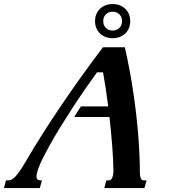

<svg xmlns="http://www.w3.org/2000/svg" viewBox="-118 -956 865 976"><path d="M516.6 -715.8Q529.8 -657.7 540.8 -598.6Q551.8 -539.6 560.3 -481.9Q568.8 -424.3 575 -369.4Q581.1 -314.5 585 -264.2Q588.9 -213.9 590.8 -169.9Q592.8 -126 592.8 -90.8Q592.8 -71.3 594.7 -60.8Q596.7 -50.3 599.9 -45.4Q603 -40.5 606.9 -39.8Q610.8 -39.1 615.2 -39.1H627L616.2 0H412.1L422.9 -39.1H435.5Q439 -39.1 443.1 -41.3Q447.3 -43.5 450.7 -49.3Q454.1 -55.2 456.3 -64.9Q458.5 -74.7 458.5 -89.4Q458.5 -111.8 457 -142.3Q455.6 -172.9 452.9 -208.3Q450.2 -243.7 446.5 -282.7Q442.9 -321.8 438.5 -361.3H259.3Q266.6 -374 275.9 -388.4Q285.2 -402.8 293.5 -415H432.1Q425.8 -463.4 419.2 -507.6Q412.6 -551.8 405.8 -588.4H375Q348.1 -551.3 316.2 -505.1Q284.2 -459 251.7 -409.2Q219.2 -359.4 188.2 -309.1Q157.2 -258.8 132.3 -213.4Q114.3 -180.7 101.8 -155.8Q89.4 -130.9 81.8 -112.1Q74.2 -93.3 70.8 -80.3Q67.4 -67.4 67.4 -59.1Q67.4 -47.4 73.5 -43.2Q79.6 -39.1 89.4 -39.1H95.2L84.5 0H-98.1L-87.4 -39.1H-85Q-76.2 -39.1 -68.1 -40Q-60.1 -41 -49.6 -49.3Q-39.1 -57.6 -24.9 -76.4Q-10.7 -95.2 10.3 -130.9Q93.8 -273.4 194.1 -421.4Q294.4 -569.3 405.3 -715.8ZM365.2 -848.6Q365.2 -868.2 371.8 -884Q378.4 -899.9 390.4 -911.4Q402.3 -922.9 418.7 -929.2Q435.1 -935.5 454.6 -935.5Q474.1 -935.5 490.5 -929.2Q506.8 -922.9 518.8 -911.4Q530.8 -899.9 537.4 -884Q543.9 -868.2 543.9 -848.6Q543.9 -829.1 537.4 -813.2Q530.8 -797.4 518.8 -785.9Q506.8 -774.4 490.5 -768.1Q474.1 -761.7 454.6 -761.7Q435.1 -761.7 418.7 -768.1Q402.3 -774.4 390.4 -785.9Q378.4 -797.4 371.8 -813.2Q365.2 -829.1 365.2 -848.6ZM406.7 -848.6Q406.7 -827.6 420.2 -814.2Q433.6 -800.8 454.6 -800.8Q475.6 -800.8 489 -814.2Q502.4 -827.6 502.4 -848.6Q502.4 -869.6 489 -883.1Q475.6 -896.5 454.6 -896.5Q433.6 -896.5 420.2 -883.1Q406.7 -869.6 406.7 -848.6Z"/></svg>

Font: Arian AMU Serif
Style: Bold Italic
Weight: 700
Italic angle: -15°
Designer: Ruben Hakobyan (Tarumian)
Foundry: Ruben Hakobyan (Tarumian)
Version: Version 1.002